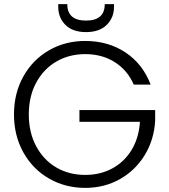

<svg xmlns="http://www.w3.org/2000/svg" viewBox="-20 -906 822 933"><path d="M630 -495Q600 -564 538.5 -603.5Q477 -643 394 -643Q316 -643 254 -607Q192 -571 156 -504.5Q120 -438 120 -350Q120 -262 156 -195Q192 -128 254 -92Q316 -56 394 -56Q467 -56 525.5 -87.5Q584 -119 619.5 -177.5Q655 -236 660 -314H366V-371H734V-320Q729 -228 684 -153.5Q639 -79 563.5 -36Q488 7 394 7Q297 7 218 -38.5Q139 -84 93.5 -165.5Q48 -247 48 -350Q48 -453 93.5 -534.5Q139 -616 218 -661.5Q297 -707 394 -707Q506 -707 590 -651Q674 -595 712 -495ZM534 -873Q534 -820 498.5 -785Q463 -750 398 -750Q333 -750 298 -785Q263 -820 263 -873V-886H307Q307 -806 398 -806Q489 -806 489 -886H534Z"/></svg>

Font: Poppins-tnum Light
Style: Regular
Weight: 300
Designer: Ninad Kale (Devanagari), Jonny Pinhorn (Latin)
Foundry: Indian Type Foundry
Version: Version 4.004